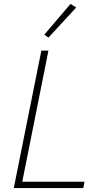

<svg xmlns="http://www.w3.org/2000/svg" viewBox="-20 -955 513 975"><path d="M403 0H50L190 -698H226L93 -32H409ZM367 -917 226 -764 205 -779 338 -935Z"/></svg>

Font: IBM Plex Sans ExtraLight
Style: Italic
Weight: 250
Italic angle: -11.31°
Designer: Mike Abbink, Paul van der Laan, Pieter van Rosmalen
Foundry: Bold Monday
Version: Version 3.201